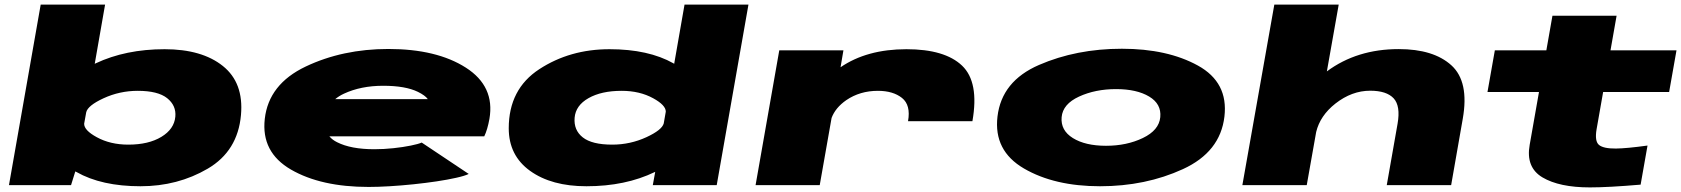

<svg xmlns="http://www.w3.org/2000/svg" viewBox="-20 -805 7311 835"><path d="M19 0 157 -785H437L392 -527.5Q394 -528 396 -529.5Q526.5 -591 696 -591Q858 -591 949.2 -518Q1040.5 -445 1028 -305Q1014 -148 883.5 -71.5Q753 5 591 5Q421.5 5 312.5 -57Q310 -58 307.5 -59.5L289 0ZM355 -317 346 -267Q345.5 -238.5 400.5 -208.5Q459.5 -176 538 -176Q626 -176 681.8 -209.8Q737.5 -243.5 742.5 -297.5Q747 -346 707 -378Q667 -410 579 -410Q500.5 -410 430 -377.5Q362 -346 355 -317Z M1583 8Q1376 8 1245.5 -67.5Q1115 -143 1131.5 -288Q1148.5 -439 1309.2 -515.5Q1470 -592 1669 -592Q1879 -592 2006 -510.8Q2133 -429.5 2108.5 -288Q2100 -241 2086 -212H1412.5Q1425.5 -196.5 1446 -186.5Q1506 -156 1608 -156Q1649 -156 1691 -160.5Q1733 -165 1766.2 -171.8Q1799.5 -178.5 1814 -185L2018.5 -48.5Q2001 -40 1964 -31.8Q1927 -23.5 1878.8 -16.2Q1830.5 -9 1777.5 -3.5Q1724.5 2 1674 5Q1623.5 8 1583 8ZM1438 -374H1840.5Q1829 -390 1797.5 -405.5Q1743.5 -432 1646.5 -432Q1549.5 -432 1475.5 -397.5Q1454 -387.5 1438 -374Z M2819 0 2829.5 -57.5Q2828.5 -57 2828 -57Q2700 5 2530.5 5Q2378.5 5 2285.5 -61.8Q2192.5 -128.5 2192.5 -247Q2192.5 -417.5 2325.5 -504.2Q2458.5 -591 2630.5 -591Q2800 -591 2909 -529.5Q2910.5 -528.5 2912 -527.5L2957 -785H3235L3097 0ZM2866.5 -268 2875.5 -319.5Q2875.5 -347.5 2821 -377.5Q2762 -410 2683.5 -410Q2595.5 -410 2539.5 -378.2Q2483.5 -346.5 2479 -293Q2474.5 -239 2514.5 -207.5Q2554.5 -176 2642.5 -176Q2721 -176 2791.5 -208.5Q2858.5 -239.5 2866.5 -268Z M3929 -278Q3941.5 -348 3902.8 -379Q3864 -410 3798 -410Q3720 -410 3660.5 -369.5Q3613 -336.5 3596.5 -292L3545 0H3266L3369 -586H3648L3635.5 -512.5Q3750 -591 3922 -591Q4089 -591 4164 -519.5Q4239 -448 4209 -278Z M4764 5Q4566 5 4433.2 -72.2Q4300.5 -149.5 4318 -298Q4336 -452 4498.5 -522.5Q4661 -593 4859 -593Q5057 -593 5189.8 -519.8Q5322.5 -446.5 5305 -298Q5287 -144 5124.5 -69.5Q4962 5 4764 5ZM4790 -171Q4880 -171 4950.2 -204.8Q5020.5 -238.5 5026 -295.5Q5031.5 -353 4977.5 -385.2Q4923.5 -417.5 4833.5 -417.5Q4743.5 -417.5 4672.8 -385Q4602 -352.5 4597 -295.5Q4592 -238 4646 -204.5Q4700 -171 4790 -171Z M5383 0 5522 -785H5802L5750.5 -494.5Q5881 -591.5 6063 -591.5Q6214.5 -591.5 6292.2 -520.8Q6370 -450 6341.5 -288.5L6291 0H6011L6058 -267Q6071.5 -344.5 6040.8 -377.5Q6010 -410.5 5939 -410.5Q5859 -410.5 5787.5 -354.5Q5721 -302 5704 -231L5663 0Z M6894.5 10Q6761.5 10 6688.2 -33.5Q6615 -77 6632.5 -175L6673 -405H6449L6481 -586H6705L6731.5 -736.5H7010.5L6984 -586H7271L7239 -405H6952L6923.5 -243Q6914.5 -190.5 6934.2 -174.5Q6954 -158.5 7007.5 -159Q7054.5 -159.5 7145 -172L7115 -2Q6974.5 10 6894.5 10Z"/></svg>

Font: Anybody UltraExpanded Black
Style: Italic
Weight: 900
Width: 9
Italic angle: -10°
Designer: Tyler Finck
Foundry: Etcetera Type Company
Version: Version 1.010; ttfautohint (v1.8.3) -l 8 -r 50 -G 200 -x 14 